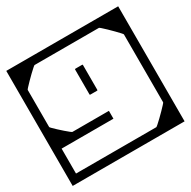

<svg xmlns="http://www.w3.org/2000/svg" viewBox="-156 -615 841 847"><g transform="rotate(-30 265.0 -191.0)"><path d="M550 -205H510V-364Q510 -365.5 502.2 -374Q494.5 -382.5 483 -394.2Q471.5 -406 459.5 -417.5Q447.5 -429 439 -436.5Q430.5 -444 429 -444Q429 -444 429 -444Q429 -444 429 -444Q429 -444 429 -444Q429 -444 411.8 -444Q394.5 -444 369 -444Q343.5 -444 318 -444Q292.5 -444 275.2 -444Q258 -444 258 -444Q258 -454 258 -464.2Q258 -474.5 258 -484Q258 -484 258 -484Q258 -484 258 -484Q258 -484 258 -484Q258 -484 258 -484Q258 -484 258 -484Q261.5 -484 284 -484Q306.5 -484 339.8 -484Q373 -484 409.2 -484Q445.5 -484 477.5 -484Q509.5 -484 529.8 -484Q550 -484 550 -484Q550 -484 550 -484Q550 -484 550 -484Q550 -484 550 -484Q550 -484 550 -484Q550 -484 550 -463.8Q550 -443.5 550 -411.8Q550 -380 550 -344.5Q550 -309 550 -277.2Q550 -245.5 550 -225.2Q550 -205 550 -205ZM-20 -205Q-20 -205 -20 -225.2Q-20 -245.5 -20 -277.2Q-20 -309 -20 -344.5Q-20 -380 -20 -411.8Q-20 -443.5 -20 -463.8Q-20 -484 -20 -484Q-20 -484 -20 -484Q-20 -484 -20 -484Q-20 -484 -20 -484Q-20 -484 -20 -484Q-20 -484 0.2 -484Q20.5 -484 52.5 -484Q84.5 -484 120.8 -484Q157 -484 190.2 -484Q223.5 -484 246 -484Q268.5 -484 272 -484Q272 -484 272 -484Q272 -484 272 -484Q272 -484 272 -484Q272 -484 272 -484Q272 -484 272 -484Q272 -474.5 272 -464.2Q272 -454 272 -444Q272 -444 254.8 -444Q237.5 -444 212 -444Q186.5 -444 161 -444Q135.5 -444 118.2 -444Q101 -444 101 -444Q101 -444 101 -444Q101 -444 101 -444Q101 -444 101 -444Q99.5 -444 91 -436.5Q82.5 -429 70.5 -417.5Q58.5 -406 47 -394.2Q35.5 -382.5 27.8 -374Q20 -365.5 20 -364V-205ZM246 -212Q246 -212 246 -230.8Q246 -249.5 246 -274Q246 -298.5 246 -317.2Q246 -336 246 -336Q246 -336 246 -336Q246 -336 246 -336Q246 -339 246.5 -339.5Q247 -340 250 -340Q255.5 -340 260.8 -340Q266 -340 271.2 -340Q276.5 -340 282 -340Q285 -340 285.5 -339.5Q286 -339 286 -336Q286 -336 286 -336Q286 -336 286 -336Q286 -336 286 -317.2Q286 -298.5 286 -274Q286 -249.5 286 -230.8Q286 -212 286 -212Q286 -212 286 -212Q286 -212 286 -212Q286 -212 286 -212Q286 -212 286 -212Q286 -212 286 -212Q286 -212 286 -212Q286 -212 286 -212Q286 -209 285.5 -208.5Q285 -208 282 -208Q274 -208 266.2 -208Q258.5 -208 250 -208Q247 -208 246.5 -208.5Q246 -209 246 -212Q246 -212 246 -212Q246 -212 246 -212Q246 -212 246 -212Q246 -212 246 -212Q246 -212 246 -212Q246 -212 246 -212Q246 -212 246 -212ZM550 -177Q550 -177 550 -156.8Q550 -136.5 550 -104.8Q550 -73 550 -37.5Q550 -2 550 29.8Q550 61.5 550 81.8Q550 102 550 102Q550 102 550 102Q550 102 550 102Q550 102 550 102Q550 102 550 102Q550 102 529.8 102Q509.5 102 477.5 102Q445.5 102 409.2 102Q373 102 339.8 102Q306.5 102 284 102Q261.5 102 258 102Q258 102 258 102Q258 102 258 102Q258 102 258 102Q258 102 258 102Q258 102 258 102Q258 92 258 81.8Q258 71.5 258 62Q258 62 275.2 62Q292.5 62 318 62Q343.5 62 369 62Q394.5 62 411.8 62Q429 62 429 62Q429 62 429 62Q429 62 429 62Q429 62 429 62Q430.5 62 439 54.5Q447.5 47 459.5 35.5Q471.5 24 483 12.2Q494.5 0.5 502.2 -8Q510 -16.5 510 -18V-177ZM550 -77H510Q510 -104.5 510 -121Q510 -137.5 510 -152.8Q510 -168 510 -192Q510 -192 510 -192Q510 -192 510 -192Q510 -192 510 -192Q510 -192 510 -192Q510 -217 510 -230Q510 -243 510 -251.8Q510 -260.5 510 -272.2Q510 -284 510 -307H550ZM98 -105Q98 -105 111.5 -105Q125 -105 146 -105Q167 -105 191 -105Q215 -105 236 -105Q257 -105 270.5 -105Q284 -105 284 -105Q284 -105 284 -99.8Q284 -94.5 284 -89.2Q284 -84 284 -84Q284 -84 284 -79.2Q284 -74.5 284 -69.8Q284 -65 284 -65Q271.5 -65 250.2 -65Q229 -65 202.8 -65Q176.5 -65 148.8 -65Q121 -65 94.8 -65Q68.5 -65 47 -65Q25.5 -65 12 -65Q12 -65 12 -65Q12 -65 12 -65Q12 -65 12 -65Q12 -72.5 12 -91.8Q12 -111 12 -135.5Q12 -160 12 -184Q12 -208 12 -225Q12 -242 12 -246H20Q20 -239 20 -228.5Q20 -218 20 -204.5Q20 -191 20 -175Q20 -173.5 27.5 -166Q35 -158.5 46 -148.2Q57 -138 68.5 -128Q80 -118 88.2 -111.5Q96.5 -105 98 -105ZM-20 -177H20Q20 -177 20 -159.8Q20 -142.5 20 -115.2Q20 -88 20 -57.5Q20 -27 20 0.2Q20 27.5 20 44.8Q20 62 20 62Q20 62 20 62Q20 62 20 62Q20 62 20 62Q20 62 20 62Q20 62 20 62Q20 62 20 62Q20 62 20 62Q20 62 20 62Q20 62 20 62Q20 62 20 62Q20 62 20 62Q20 62 20 62Q20 62 38.2 62Q56.5 62 85.2 62Q114 62 146 62Q178 62 206.8 62Q235.5 62 253.8 62Q272 62 272 62Q272 71.5 272 81.8Q272 92 272 102Q272 102 272 102Q272 102 272 102Q272 102 272 102Q272 102 272 102Q272 102 272 102Q272 102 251 102Q230 102 196.8 102Q163.5 102 126 102Q88.5 102 55.2 102Q22 102 1 102Q-20 102 -20 102Q-20 102 -20 102Q-20 102 -20 102Q-20 102 -20 102Q-20 102 -20 102Q-20 102 -20 81.8Q-20 61.5 -20 29.8Q-20 -2 -20 -37.5Q-20 -73 -20 -104.8Q-20 -136.5 -20 -156.8Q-20 -177 -20 -177ZM-20 -76V-306H20Q20 -283 20 -271.2Q20 -259.5 20 -250.8Q20 -242 20 -229Q20 -216 20 -191Q20 -191 20 -191Q20 -191 20 -191Q20 -191 20 -191Q20 -191 20 -191Q20 -167 20 -151.8Q20 -136.5 20 -120Q20 -103.5 20 -76Z"/></g></svg>

Font: Honk
Style: Regular
Weight: 400
Designer: Noopur Datye & Yesha Goshar
Foundry: Ek Type
Version: Version 1.000